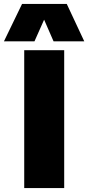

<svg xmlns="http://www.w3.org/2000/svg" viewBox="-74 -955 448 975"><path d="M49 0V-700H252V0ZM-54 -745 38 -935H265L354 -745H198L150 -855L101 -745Z"/></svg>

Font: Georama ExtraBold
Style: Regular
Weight: 800
Designer: Jean-Baptiste Levee
Foundry: Production Type
Version: Version 1.001